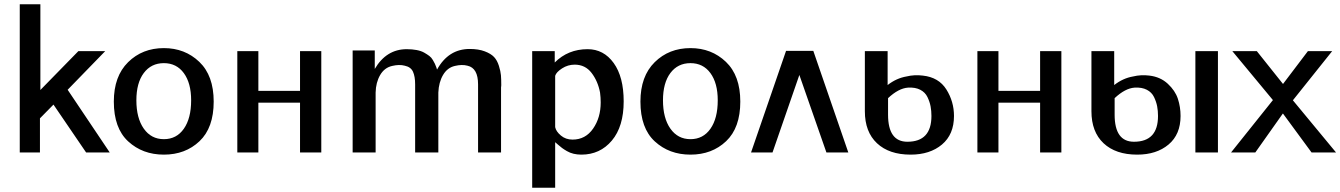

<svg xmlns="http://www.w3.org/2000/svg" viewBox="-20 -710 6241 894"><path d="M72 0V-690H168V-291Q197 -321 256.5 -381.5Q316 -442 345 -472H470L295 -292L491 0H381L229 -223Q186 -180 166 -159V0Z M510 -237Q510 -355 576.5 -420.5Q643 -486 743 -486Q841 -486 908 -422Q975 -358 975 -237Q975 -115 909 -52.5Q843 10 743 10Q644 10 577 -51.5Q510 -113 510 -237ZM615 -243Q615 -160 649.5 -111Q684 -62 743 -62Q802 -62 836 -110.5Q870 -159 870 -243Q870 -323 836 -369.5Q802 -416 743 -416Q684 -416 649.5 -370Q615 -324 615 -243Z M1085 0V-472H1183V-287H1377V-472H1476V0H1377V-232H1183V0Z M1622 0V-475H1725V-389Q1779 -481 1874 -481Q1899 -481 1920 -477Q1941 -473 1955 -465Q1969 -457 1979 -449.5Q1989 -442 1995.5 -430.5Q2002 -419 2005 -413Q2008 -407 2011.5 -397Q2015 -387 2015 -386Q2068 -482 2167 -482Q2208 -482 2237 -471Q2266 -460 2280.5 -444.5Q2295 -429 2303 -403.5Q2311 -378 2312.5 -359.5Q2314 -341 2314 -313Q2314 -311 2313.5 -307.5Q2313 -304 2313 -303V0H2206V-317Q2206 -393 2157 -404Q2131 -411 2098 -403Q2063 -395 2043 -361Q2023 -327 2021 -279V0H1913V-317Q1913 -354 1903 -376Q1893 -398 1865 -404Q1839 -411 1806 -403Q1770 -395 1750 -360.5Q1730 -326 1729 -279V-275V0Z M2458 164V-472H2563V-419Q2625 -481 2716 -481Q2791 -481 2837.5 -416.5Q2884 -352 2884 -238Q2884 -121 2829 -55.5Q2774 10 2687 10Q2668 10 2651 6Q2634 2 2619.5 -6.5Q2605 -15 2597 -21Q2589 -27 2577.5 -37Q2566 -47 2565 -48V164ZM2565 -357V-325V-118Q2569 -98 2591.5 -79Q2614 -60 2646 -60Q2706 -60 2741.5 -111Q2777 -162 2777 -233Q2777 -256 2774 -279Q2764 -332 2734.5 -370.5Q2705 -409 2656 -409Q2624 -409 2597 -391.5Q2570 -374 2565 -357Z M2962 -237Q2962 -355 3028.5 -420.5Q3095 -486 3195 -486Q3293 -486 3360 -422Q3427 -358 3427 -237Q3427 -115 3361 -52.5Q3295 10 3195 10Q3096 10 3029 -51.5Q2962 -113 2962 -237ZM3067 -243Q3067 -160 3101.5 -111Q3136 -62 3195 -62Q3254 -62 3288 -110.5Q3322 -159 3322 -243Q3322 -323 3288 -369.5Q3254 -416 3195 -416Q3136 -416 3101.5 -370Q3067 -324 3067 -243Z M3930 0H3828L3702 -361L3577 0H3477L3640 -473H3767Z M4007 -192V-472H4113V-314Q4154 -346 4201 -354Q4238 -363 4277 -358Q4351 -350 4386.5 -293.5Q4422 -237 4422 -170Q4422 -84 4366 -37Q4310 10 4220 10Q4120 10 4063.5 -43Q4007 -96 4007 -192ZM4115 -253V-176Q4115 -50 4205 -50Q4317 -50 4317 -170Q4317 -194 4313 -215Q4309 -236 4298.5 -258Q4288 -280 4265 -292Q4242 -304 4208 -302Q4164 -299 4115 -253Z M4531 0V-472H4629V-287H4823V-472H4922V0H4823V-232H4629V0Z M5546 0V-472H5651V0ZM5062 -192V-472H5168V-314Q5209 -346 5256 -354Q5293 -363 5332 -358Q5383 -352 5417.5 -320Q5452 -288 5464.5 -250Q5477 -212 5477 -170Q5477 -84 5421 -37Q5365 10 5275 10Q5175 10 5118.5 -43Q5062 -96 5062 -192ZM5170 -253V-176Q5170 -50 5260 -50Q5372 -50 5372 -170Q5372 -194 5368 -215Q5364 -236 5353.5 -258Q5343 -280 5320 -292Q5297 -304 5263 -302Q5219 -299 5170 -253Z M5712 0 5907 -244 5718 -472H5832L5954 -319L6070 -472H6183L6000 -243Q6070 -159 6201 0H6087L5954 -181H5953L5825 0Z"/></svg>

Font: Coval
Style: Medium
Weight: 500
Foundry: Context Ltd
Version: Version 001.000